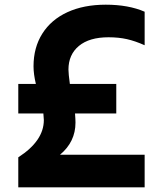

<svg xmlns="http://www.w3.org/2000/svg" viewBox="-20 -799 682 819"><path d="M58 -441H133Q123 -483 123 -516Q123 -596 160.5 -655.5Q198 -715 267.5 -747Q337 -779 431 -779Q528 -779 597 -749V-606Q557 -624 521.5 -632Q486 -640 443 -640Q361 -640 316.5 -603Q272 -566 272 -502Q272 -485 278 -441H476V-315H300Q302 -289 302 -276Q302 -194 236 -139H597V0H58V-128Q167 -198 167 -287Q167 -295 165 -315H58Z"/></svg>

Font: Application
Style: Bold
Weight: 700
Designer: Wei Huang
Foundry: Wei Huang
Version: Version 0.012